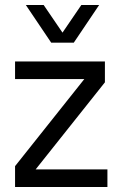

<svg xmlns="http://www.w3.org/2000/svg" viewBox="-20 -745 483 765"><path d="M316 -430H40V-500H398V-417L122 -70H408V0H40V-83ZM154 -725 229 -615 304 -725H375L274 -575H184L83 -725Z"/></svg>

Font: CyStack Display
Style: Regular
Weight: 400
Designer: Weizhong Zhang
Foundry: 本地遙控
Version: Version 1.000;Glyphs 3.1.2 (3151)